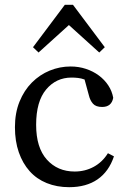

<svg xmlns="http://www.w3.org/2000/svg" viewBox="-20 -764 528 797"><path d="M277 -442Q213 -442 171.5 -392.5Q130 -343 130 -246Q130 -151 174.5 -101.5Q219 -52 290 -52Q333 -52 369 -71.5Q405 -91 428 -128L453 -115Q432 -52 385 -19.5Q338 13 267 13Q216 13 174 -4Q132 -21 103 -53.5Q74 -86 58 -132Q42 -178 42 -236Q42 -295 61 -342Q80 -389 112.5 -421.5Q145 -454 186.5 -471Q228 -488 273 -488Q307 -488 337 -478Q367 -468 390.5 -450.5Q414 -433 429.5 -409.5Q445 -386 450 -358Q443 -320 404 -320Q378 -320 366 -333.5Q354 -347 349 -368L331 -434Q317 -439 303.5 -440.5Q290 -442 277 -442ZM392 -546 266 -660 140 -546 117 -568 249 -744H283L415 -568Z"/></svg>

Font: Source Serif Pro
Style: Regular
Weight: 400
Designer: Frank Grießhammer
Foundry: Adobe Systems Incorporated
Version: Version 2.000;PS 1.000;hotconv 16.6.51;makeotf.lib2.5.65220